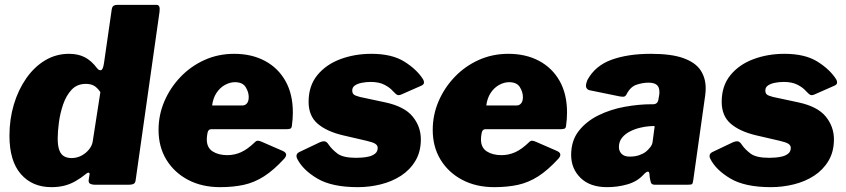

<svg xmlns="http://www.w3.org/2000/svg" viewBox="-20 -762 3491 792"><path d="M370 0Q360 0 352 -4Q344 -8 346 -21L349 -40Q351 -48 346.5 -49.5Q342 -51 334 -44Q313 -27 291 -14.5Q269 -2 245 4Q221 10 192 10Q113 10 66 -44Q19 -98 19 -202Q19 -270 37 -330.5Q55 -391 88 -438.5Q121 -486 166 -513Q211 -540 265 -540Q302 -540 329.5 -526Q357 -512 381 -480Q388 -471 396.5 -472.5Q405 -474 409 -502L441 -724Q443 -735 449 -738.5Q455 -742 464 -742H626Q642 -742 638 -713L540 -22Q539 -9 532.5 -4.5Q526 0 510 0ZM394 -382Q381 -401 367.5 -408.5Q354 -416 334 -416Q298 -416 275.5 -392Q253 -368 240.5 -331.5Q228 -295 223 -257Q218 -219 218 -191Q218 -161 224.5 -143Q231 -125 244 -117.5Q257 -110 275 -110Q297 -110 316 -120Q335 -130 348 -146.5Q361 -163 363 -182Z M888 10Q813 10 756 -20Q699 -50 666.5 -103Q634 -156 634 -226Q634 -288 658 -344Q682 -400 724.5 -444.5Q767 -489 823.5 -514.5Q880 -540 946 -540Q1018 -540 1072.5 -511Q1127 -482 1157.5 -428Q1188 -374 1188 -298Q1188 -285 1187 -271Q1186 -257 1184 -243Q1183 -234 1178 -231.5Q1173 -229 1160 -229H851Q839 -229 836 -214Q833 -199 833 -187Q833 -153 857 -137.5Q881 -122 918 -122Q947 -122 974 -134Q1001 -146 1032 -176Q1038 -182 1044.5 -181.5Q1051 -181 1060 -177L1145 -140Q1171 -129 1153 -108Q1109 -60 1069 -34.5Q1029 -9 985.5 0.5Q942 10 888 10ZM981 -327Q991 -327 998.5 -335.5Q1006 -344 1006 -362Q1006 -382 993.5 -402.5Q981 -423 949 -423Q929 -423 908.5 -412Q888 -401 873.5 -379.5Q859 -358 855 -327Z M1456 10Q1349 10 1289 -25.5Q1229 -61 1206 -107Q1197 -126 1215 -135L1297 -174Q1310 -180 1319 -179Q1328 -178 1336 -165Q1349 -146 1372 -128.5Q1395 -111 1449 -111Q1458 -111 1473 -112Q1488 -113 1502.5 -116.5Q1517 -120 1527.5 -128.5Q1538 -137 1538 -152Q1538 -162 1528.5 -168.5Q1519 -175 1493 -181L1394 -204Q1327 -220 1290 -252Q1253 -284 1253 -342Q1253 -408 1289 -452Q1325 -496 1384 -518Q1443 -540 1512 -540Q1597 -540 1648.5 -507.5Q1700 -475 1725 -435Q1729 -429 1729 -421.5Q1729 -414 1719 -409L1635 -372Q1625 -368 1619 -370.5Q1613 -373 1600 -387Q1588 -401 1565.5 -412.5Q1543 -424 1509 -424Q1490 -424 1472.5 -420.5Q1455 -417 1444 -409.5Q1433 -402 1433 -389Q1433 -378 1439 -372.5Q1445 -367 1465 -362L1568 -340Q1648 -323 1682 -281.5Q1716 -240 1716 -187Q1716 -136 1693.5 -98.5Q1671 -61 1634 -37Q1597 -13 1550.5 -1.5Q1504 10 1456 10Z M2019 10Q1944 10 1887 -20Q1830 -50 1797.5 -103Q1765 -156 1765 -226Q1765 -288 1789 -344Q1813 -400 1855.5 -444.5Q1898 -489 1954.5 -514.5Q2011 -540 2077 -540Q2149 -540 2203.5 -511Q2258 -482 2288.5 -428Q2319 -374 2319 -298Q2319 -285 2318 -271Q2317 -257 2315 -243Q2314 -234 2309 -231.5Q2304 -229 2291 -229H1982Q1970 -229 1967 -214Q1964 -199 1964 -187Q1964 -153 1988 -137.5Q2012 -122 2049 -122Q2078 -122 2105 -134Q2132 -146 2163 -176Q2169 -182 2175.5 -181.5Q2182 -181 2191 -177L2276 -140Q2302 -129 2284 -108Q2240 -60 2200 -34.5Q2160 -9 2116.5 0.5Q2073 10 2019 10ZM2112 -327Q2122 -327 2129.5 -335.5Q2137 -344 2137 -362Q2137 -382 2124.5 -402.5Q2112 -423 2080 -423Q2060 -423 2039.5 -412Q2019 -401 2004.5 -379.5Q1990 -358 1986 -327Z M2633 -40Q2608 -13 2568 -1.5Q2528 10 2484 10Q2414 10 2375 -28Q2336 -66 2336 -123Q2336 -182 2367.5 -222Q2399 -262 2449 -286.5Q2499 -311 2557 -321.5Q2615 -332 2667 -332H2674Q2693 -332 2696 -352L2699 -369Q2700 -373 2700 -376.5Q2700 -380 2700 -383Q2700 -403 2689 -412Q2678 -421 2655 -421Q2631 -421 2605.5 -412.5Q2580 -404 2564 -372Q2561 -366 2556 -364Q2551 -362 2538 -364L2411 -390Q2403 -392 2398.5 -400.5Q2394 -409 2403 -432Q2435 -491 2502.5 -515.5Q2570 -540 2665 -540Q2750 -540 2799.5 -522Q2849 -504 2870 -472Q2891 -440 2891 -398Q2891 -391 2890.5 -384Q2890 -377 2889 -369L2840 -21Q2838 -6 2835 -3Q2832 0 2818 0H2681Q2668 0 2665 -9Q2662 -18 2660 -32L2659 -44Q2657 -66 2633 -40ZM2679 -230Q2681 -239 2680 -241Q2679 -243 2670 -242L2656 -241Q2641 -240 2620 -235Q2599 -230 2579 -220Q2559 -210 2546 -194Q2533 -178 2533 -155Q2533 -139 2544 -127.5Q2555 -116 2577 -116Q2600 -116 2617 -122Q2634 -128 2644 -136Q2654 -144 2662.5 -155Q2671 -166 2672 -177Z M3160 10Q3053 10 2993 -25.5Q2933 -61 2910 -107Q2901 -126 2919 -135L3001 -174Q3014 -180 3023 -179Q3032 -178 3040 -165Q3053 -146 3076 -128.5Q3099 -111 3153 -111Q3162 -111 3177 -112Q3192 -113 3206.5 -116.5Q3221 -120 3231.5 -128.5Q3242 -137 3242 -152Q3242 -162 3232.5 -168.5Q3223 -175 3197 -181L3098 -204Q3031 -220 2994 -252Q2957 -284 2957 -342Q2957 -408 2993 -452Q3029 -496 3088 -518Q3147 -540 3216 -540Q3301 -540 3352.5 -507.5Q3404 -475 3429 -435Q3433 -429 3433 -421.5Q3433 -414 3423 -409L3339 -372Q3329 -368 3323 -370.5Q3317 -373 3304 -387Q3292 -401 3269.5 -412.5Q3247 -424 3213 -424Q3194 -424 3176.5 -420.5Q3159 -417 3148 -409.5Q3137 -402 3137 -389Q3137 -378 3143 -372.5Q3149 -367 3169 -362L3272 -340Q3352 -323 3386 -281.5Q3420 -240 3420 -187Q3420 -136 3397.5 -98.5Q3375 -61 3338 -37Q3301 -13 3254.5 -1.5Q3208 10 3160 10Z"/></svg>

Font: Libre Franklin Black
Style: Italic
Weight: 900
Italic angle: -8°
Designer: Pablo Impallari, Rodrigo Fuenzalida, Nhung Nguyen
Foundry: Impallari Type
Version: Version 3.000